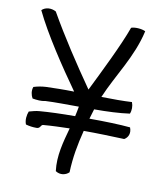

<svg xmlns="http://www.w3.org/2000/svg" viewBox="-75 -676 655 768"><g transform="rotate(10 252.0 -292.0)"><path d="M33 -602C76 -512 155 -394 219 -304C176 -305 136 -304 105 -303C87 -302 71 -299 55 -294C49 -278 53 -260 60 -248C77 -245 97 -243 112 -247C152 -249 200 -248 248 -248C246 -235 243 -222 240 -208C185 -208 133 -206 97 -203C82 -202 68 -198 54 -194C48 -179 45 -158 52 -141C66 -137 80 -135 96 -135C112 -135 110 -150 120 -151C155 -154 191 -155 227 -156C211 -98 194 -39 202 22C221 35 244 30 257 17C259 -43 269 -97 284 -156C340 -156 396 -154 449 -152C465 -161 473 -180 464 -202C423 -206 361 -208 298 -208C302 -221 306 -234 310 -248C362 -248 412 -250 454 -256C460 -270 460 -288 454 -303C420 -301 377 -301 330 -302C370 -397 433 -483 457 -591C444 -598 415 -601 399 -595C373 -522 315 -405 274 -322C210 -414 145 -512 91 -607C71 -618 47 -616 33 -602Z"/></g></svg>

Font: Comica
Style: Rg
Weight: 400
Designer: Jasper
Foundry: KineticPlasma Fonts/Cannot Into Space Fonts
Version: Version 0.89